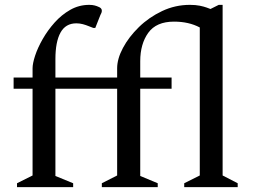

<svg xmlns="http://www.w3.org/2000/svg" viewBox="-20 -770 1039 790"><path d="M50 0V-16L114 -48V-405H36V-451H114V-489Q114 -509 124.5 -541Q135 -573 155.5 -609Q176 -645 204.5 -677Q233 -709 269 -729.5Q305 -750 347 -750Q360 -750 369.5 -747.5Q379 -745 385 -742Q399 -737 399 -726Q399 -718 393 -708L372 -655H364L346 -662Q334 -667 321 -670.5Q308 -674 294 -674Q250 -674 229 -636Q208 -598 208 -527V-451H462V-489Q462 -528 486 -573Q510 -618 551.5 -658.5Q593 -699 647 -724.5Q701 -750 761 -750Q785 -750 802 -746.5Q819 -743 830 -739Q839 -736 846 -733L880 -750H896V-48L958 -16V0H738V-16L802 -48V-657Q757 -681 696 -681Q623 -681 590 -635Q557 -589 557 -518V-451H686V-405H557V-46L629 -16V0H399V-16L462 -48V-405H208V-46L281 -16V0Z"/></svg>

Font: Spectral SC Medium
Style: Regular
Weight: 500
Designer: Jean-Baptiste Levee
Foundry: Production Type
Version: Version 2.001